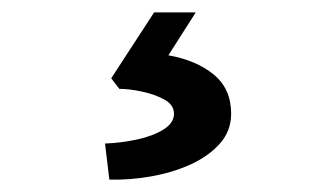

<svg xmlns="http://www.w3.org/2000/svg" viewBox="-20 -44 540 309"><path d="M156 245 149 187Q175 186 200.5 180.5Q226 175 243 164.5Q260 154 260 139Q260 125 245 116.5Q230 108 209 103.5Q188 99 172 99L159 82L228 -24H295L251 45Q296 53 324 76Q352 99 352 139Q352 167 333.5 187.5Q315 208 286 221Q257 234 222.5 240Q188 246 156 245Z"/></svg>

Font: Lexend Peta Medium
Style: Regular
Weight: 500
Designer: Bonnie Shaver-Troup, Thomas Jockin
Foundry: Lexend
Version: Version 1.007